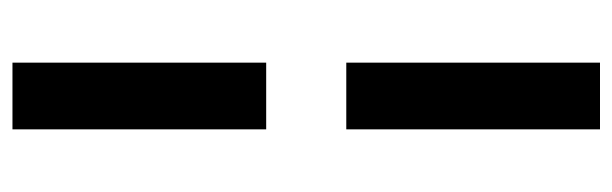

<svg xmlns="http://www.w3.org/2000/svg" viewBox="-357 -459 982 308"><g transform="rotate(-90 134.0 -305.0)"><path d="M80.5 -776H187.5V-369H80.5ZM80.5 -240.5H187.5V166.5H80.5Z"/></g></svg>

Font: Lato Heavy
Style: Regular
Weight: 800
Designer: Lukasz Dziedzic
Foundry: tyPoland Lukasz Dziedzic
Version: Version 2.007; 2014-02-27